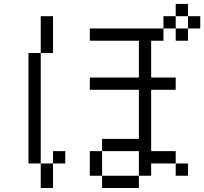

<svg xmlns="http://www.w3.org/2000/svg" viewBox="-20 -895 1040 978"><path d="M937.5 0V-62.5H875V0ZM312.5 -62.5V-125H250V-62.5H187.5Q187.5 -62.5 187.5 62.5H250Q250 62.5 250 -62.5ZM875 -437.5V-500H750V-687.5H812.5V-750H437.5V-687.5H687.5V-500H437.5V-437.5H687.5Q687.5 -437.5 687.5 -187.5H500V-125H437.5Q437.5 -125 437.5 0H500V62.5H687.5V0H500Q500 0 500 -125H687.5Q687.5 -125 687.5 0H750V-62.5H875V-125H750V-437.5ZM1000 -750V-812.5H937.5V-750H875V-687.5H937.5V-750ZM187.5 -62.5V-625H125V-62.5ZM187.5 -625H250V-812.5H187.5ZM812.5 -750H875V-812.5H812.5ZM875 -812.5H937.5V-875H875Z"/></svg>

Font: BFUnifontExMono
Style: Regular
Weight: 500
Version: Version 15.0.06